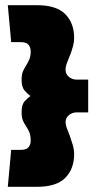

<svg xmlns="http://www.w3.org/2000/svg" viewBox="-20 -679 389 738"><path d="M97 -310Q87 -303 75 -290Q63 -277 63 -248Q63 -228 68 -216Q73 -204 80 -194Q87 -184 92.5 -171.5Q98 -159 98 -138Q98 -124 90 -113.5Q82 -103 60 -103H23L10 39H123Q197 39 231 4.5Q265 -30 265 -87Q265 -104 259.5 -122.5Q254 -141 248 -158Q242 -173 237 -186Q232 -199 232 -209Q232 -226 245 -236.5Q258 -247 274 -247H319V-373H274Q258 -373 245 -383.5Q232 -394 232 -411Q232 -424 238.5 -440Q245 -456 252 -474Q257 -488 261 -503Q265 -518 265 -533Q265 -590 231 -624.5Q197 -659 123 -659H10L23 -517H60Q82 -517 90 -506.5Q98 -496 98 -482Q98 -463 93 -451.5Q88 -440 82 -430Q75 -419 69 -406.5Q63 -394 63 -372Q63 -344 75 -330.5Q87 -317 97 -310Z"/></svg>

Font: Catamaran Black
Style: Regular
Weight: 900
Designer: Pria Ravichandran
Version: Version 2.000